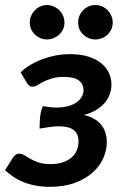

<svg xmlns="http://www.w3.org/2000/svg" viewBox="-35 -736 496 764"><path d="M0 0ZM47 -448 72.5 -405.5C77.2 -398.8 81.3 -394.7 85 -393C88.7 -391.3 93.2 -390.8 98.5 -391.5C103.8 -391.8 109.7 -394.1 116 -398.2C122.3 -402.4 130.2 -406.8 139.5 -411.5C148.8 -416.2 159.9 -420.4 172.8 -424.2C185.6 -428.1 201.3 -430 220 -430C248 -430 267.9 -425 279.8 -415C291.6 -405 297.5 -392.3 297.5 -377C297.5 -369 295.4 -360.9 291.2 -352.8C287.1 -344.6 280.7 -337.2 272 -330.5C263.3 -323.8 252.1 -318.4 238.2 -314.2C224.4 -310.1 207.8 -308 188.5 -308C179.5 -308 170.7 -308.6 162 -309.8C153.3 -310.9 144.5 -312.2 135.5 -313.5C129.5 -298.5 125.8 -283.8 124.5 -269.2C123.2 -254.8 122.5 -239.8 122.5 -224.5C134.8 -226.5 148.1 -228.5 162.2 -230.5C176.4 -232.5 188.7 -233.5 199 -233.5C211 -233.5 221.8 -232.4 231.5 -230.2C241.2 -228.1 249.4 -224.7 256.2 -220C263.1 -215.3 268.3 -209.2 272 -201.5C275.7 -193.8 277.5 -184.3 277.5 -173C277.5 -160.3 275.2 -148.5 270.5 -137.5C265.8 -126.5 258.8 -117 249.5 -109C240.2 -101 228.7 -94.7 215 -90C201.3 -85.3 185.5 -83 167.5 -83C147.8 -83 131.6 -85.2 118.8 -89.5C105.9 -93.8 95 -98.6 86 -103.8C77 -108.9 69.1 -113.7 62.2 -118C55.4 -122.3 48.3 -124.5 41 -124.5C35.7 -124.5 30.8 -122.8 26.5 -119.5C22.2 -116.2 18.8 -112.5 16.5 -108.5L-15 -58.5C11.7 -34.5 39.5 -17.5 68.5 -7.5C97.5 2.5 128.3 7.5 161 7.5C200.3 7.5 234.3 2.2 263 -8.5C291.7 -19.2 315.4 -33 334.2 -50C353.1 -67 367.1 -86.1 376.2 -107.2C385.4 -128.4 390 -149.5 390 -170.5C390 -198.8 382.2 -222.2 366.5 -240.8C350.8 -259.2 328.3 -271.8 299 -278.5C319 -283.8 335.9 -290.9 349.8 -299.8C363.6 -308.6 374.9 -318.5 383.8 -329.5C392.6 -340.5 398.9 -352 402.8 -364C406.6 -376 408.5 -388 408.5 -400C408.5 -415.3 405.2 -430.2 398.8 -444.8C392.2 -459.2 382.2 -472.2 368.8 -483.5C355.2 -494.8 338.2 -503.8 317.5 -510.5C296.8 -517.2 272.3 -520.5 244 -520.5C224 -520.5 204.5 -518.7 185.5 -515C166.5 -511.3 148.5 -506.2 131.5 -499.8C114.5 -493.2 98.8 -485.6 84.2 -476.8C69.8 -467.9 57.3 -458.3 47 -448ZM221.5 -646C221.5 -655.7 219.7 -664.8 216 -673.2C212.3 -681.8 207.2 -689.2 200.8 -695.5C194.2 -701.8 186.8 -706.8 178.2 -710.5C169.8 -714.2 160.8 -716 151.5 -716C142.5 -716 133.9 -714.2 125.8 -710.5C117.6 -706.8 110.3 -701.8 104 -695.5C97.7 -689.2 92.7 -681.8 89 -673.2C85.3 -664.8 83.5 -655.7 83.5 -646C83.5 -636.7 85.3 -627.9 89 -619.8C92.7 -611.6 97.7 -604.5 104 -598.5C110.3 -592.5 117.6 -587.8 125.8 -584.2C133.9 -580.8 142.5 -579 151.5 -579C160.8 -579 169.8 -580.8 178.2 -584.2C186.8 -587.8 194.2 -592.5 200.8 -598.5C207.2 -604.5 212.3 -611.6 216 -619.8C219.7 -627.9 221.5 -636.7 221.5 -646ZM413.5 -646C413.5 -655.7 411.7 -664.8 408 -673.2C404.3 -681.8 399.4 -689.2 393.2 -695.5C387.1 -701.8 379.8 -706.8 371.2 -710.5C362.8 -714.2 353.8 -716 344.5 -716C334.8 -716 325.9 -714.2 317.8 -710.5C309.6 -706.8 302.3 -701.8 296 -695.5C289.7 -689.2 284.8 -681.8 281.2 -673.2C277.8 -664.8 276 -655.7 276 -646C276 -636.7 277.8 -627.9 281.2 -619.8C284.8 -611.6 289.7 -604.5 296 -598.5C302.3 -592.5 309.6 -587.8 317.8 -584.2C325.9 -580.8 334.8 -579 344.5 -579C353.8 -579 362.8 -580.8 371.2 -584.2C379.8 -587.8 387.1 -592.5 393.2 -598.5C399.4 -604.5 404.3 -611.6 408 -619.8C411.7 -627.9 413.5 -636.7 413.5 -646Z"/></svg>

Font: Lato
Style: Bold Italic
Weight: 700
Italic angle: -7°
Designer: Lukasz Dziedzic
Foundry: tyPoland Lukasz Dziedzic
Version: Version 2.007; 2014-02-27